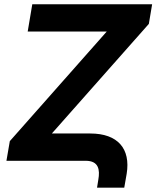

<svg xmlns="http://www.w3.org/2000/svg" viewBox="-20 -747 727 892"><path d="M108.7 -600.5H475.9L25.6 -91.3L9.9 0H378.2C438.6 0 445 41.5 436.8 87.7L430.8 125H557.2L568.5 60.4C587.4 -55.8 527.7 -126.8 399.5 -126.8H220.9L671.5 -636L686.8 -727.3H130Z"/></svg>

Font: Margiela Sans
Style: Bold Italic
Weight: 700
Italic angle: -9.39999°
Designer: Stefan Endress, Andreas Faust
Version: Version 1.100;FEAKit 1.0